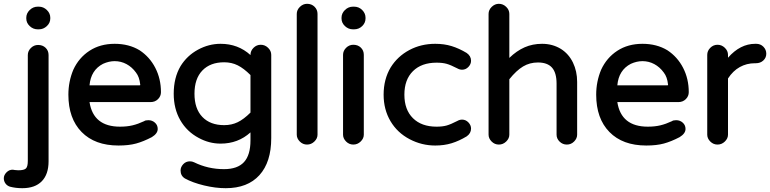

<svg xmlns="http://www.w3.org/2000/svg" viewBox="-74 -746 4043 1008"><path d="M64 -649V-653Q64 -676 82 -693.5Q100 -711 124 -711H130Q154 -711 172 -693.5Q190 -676 190 -653V-649Q190 -626 172 -609Q154 -592 130 -592H124Q100 -592 82 -609Q64 -626 64 -649ZM-6 145 6 147H9Q13 148 22 148Q52 148 62 138.5Q72 129 72 99V-457Q72 -478 88 -494Q104 -510 126 -510Q150 -510 165.5 -495Q181 -480 181 -457V101Q181 169 145.5 205.5Q110 242 43 242Q8 242 -22 234Q-37 229 -45.5 217Q-54 205 -54 190Q-54 173 -39.5 158.5Q-25 144 -6 145Z M285 -249Q285 -318 311 -380Q340 -443 396 -479.5Q452 -516 528 -516Q603 -516 659 -482Q712 -447 741.5 -389.5Q771 -332 771 -262Q771 -241 755.5 -225.5Q740 -210 716 -210H396Q416 -81 556 -81Q593 -81 622 -88Q651 -95 683 -110Q689 -115 705 -115Q725 -115 739.5 -102Q754 -89 754 -69Q754 -45 723 -26Q679 -3 640.5 7.5Q602 18 548 18Q424 18 354.5 -53Q285 -124 285 -249ZM659 -298Q661 -298 662 -299Q663 -300 662 -303Q658 -342 640 -365Q619 -394 590 -409.5Q561 -425 528 -425Q498 -425 467 -411Q403 -378 396 -298Z M897 191Q874 177 874 149Q874 131 888 116Q902 101 923 101Q935 101 945 106Q1018 142 1102 142Q1173 142 1207 105Q1241 68 1241 -9V-51Q1176 8 1084 8Q1024 8 969 -22Q907 -55 872.5 -115Q838 -175 838 -254Q838 -338 874 -399Q908 -454 965 -485Q1022 -516 1084 -516Q1176 -516 1241 -457V-458Q1241 -479 1257 -495Q1273 -511 1295 -511Q1317 -511 1333.5 -495Q1350 -479 1350 -458V-21Q1350 105 1288 173.5Q1226 242 1111 242Q1057 242 997 227.5Q937 213 897 191ZM1103 -89Q1142 -89 1174 -104.5Q1206 -120 1241 -155V-352Q1206 -387 1174 -403Q1142 -419 1103 -419Q1030 -419 988.5 -376Q947 -333 947 -254Q947 -175 988.5 -132Q1030 -89 1103 -89Z M1484 -39V-673Q1484 -694 1500.5 -710Q1517 -726 1538 -726Q1562 -726 1577.5 -710.5Q1593 -695 1593 -673V-39Q1593 -19 1576.5 -3Q1560 13 1538 13Q1516 13 1500 -3Q1484 -19 1484 -39Z M1719 -649V-653Q1719 -676 1737 -693.5Q1755 -711 1779 -711H1785Q1810 -711 1827.5 -693.5Q1845 -676 1845 -653V-649Q1845 -626 1827.5 -609Q1810 -592 1785 -592H1779Q1755 -592 1737 -609Q1719 -626 1719 -649ZM1727 -458Q1727 -479 1743 -495Q1759 -511 1781 -511Q1805 -511 1820.5 -496Q1836 -481 1836 -458V-39Q1836 -19 1819.5 -3Q1803 13 1781 13Q1759 13 1743 -3Q1727 -19 1727 -39Z M2077 -15Q2012 -49 1976 -110Q1940 -171 1940 -249Q1940 -330 1977 -392Q2013 -450 2074.5 -483Q2136 -516 2211 -516Q2258 -516 2297 -504Q2336 -492 2376 -468Q2399 -452 2399 -427Q2399 -409 2385 -394.5Q2371 -380 2352 -380Q2339 -380 2327 -387Q2292 -405 2270.5 -411Q2249 -417 2218 -417Q2139 -417 2094 -372.5Q2049 -328 2049 -249Q2049 -170 2094 -125.5Q2139 -81 2218 -81Q2249 -81 2270.5 -87Q2292 -93 2327 -111Q2339 -118 2352 -118Q2371 -118 2385 -103.5Q2399 -89 2399 -71Q2399 -46 2376 -30Q2336 -6 2297 6Q2258 18 2211 18Q2140 18 2077 -15Z M2491 -39V-673Q2491 -694 2507.5 -710Q2524 -726 2545 -726Q2567 -726 2583.5 -710Q2600 -694 2600 -673V-442Q2638 -479 2680 -497.5Q2722 -516 2772 -516Q2827 -516 2871 -489Q2912 -463 2934 -417.5Q2956 -372 2956 -316V-39Q2956 -19 2940 -3Q2924 13 2902 13Q2880 13 2864 -2.5Q2848 -18 2848 -39V-307Q2848 -364 2824 -391Q2800 -418 2750 -418Q2707 -418 2672 -397Q2637 -376 2600 -330V-39Q2600 -19 2583.5 -3Q2567 13 2545 13Q2523 13 2507 -3Q2491 -19 2491 -39Z M3056 -249Q3056 -318 3082 -380Q3111 -443 3167 -479.5Q3223 -516 3299 -516Q3374 -516 3430 -482Q3483 -447 3512.5 -389.5Q3542 -332 3542 -262Q3542 -241 3526.5 -225.5Q3511 -210 3487 -210H3167Q3187 -81 3327 -81Q3364 -81 3393 -88Q3422 -95 3454 -110Q3460 -115 3476 -115Q3496 -115 3510.5 -102Q3525 -89 3525 -69Q3525 -45 3494 -26Q3450 -3 3411.5 7.5Q3373 18 3319 18Q3195 18 3125.5 -53Q3056 -124 3056 -249ZM3430 -298Q3432 -298 3433 -299Q3434 -300 3433 -303Q3429 -342 3411 -365Q3390 -394 3361 -409.5Q3332 -425 3299 -425Q3269 -425 3238 -411Q3174 -378 3167 -298Z M3639 -39V-458Q3639 -479 3655 -495Q3671 -511 3693 -511Q3715 -511 3731.5 -495Q3748 -479 3748 -458V-443Q3812 -516 3891 -516H3896Q3919 -516 3934 -500.5Q3949 -485 3949 -464Q3949 -443 3933.5 -428.5Q3918 -414 3894 -414H3889Q3846 -414 3810 -394Q3774 -374 3748 -334V-39Q3748 -19 3731.5 -3Q3715 13 3693 13Q3671 13 3655 -3Q3639 -19 3639 -39Z"/></svg>

Font: 寒蝉全圆体 Bold
Style: Regular
Weight: 700
Designer: Warren2060
      Designed by Motoya company      

      [Varela Round]
      Joe Prince(Latin component); Avraham Cornf
Foundry: ChillType
Version: Version 3.200